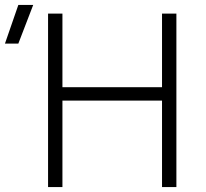

<svg xmlns="http://www.w3.org/2000/svg" viewBox="-94 -755 832 775"><path d="M100 0V-700H158V-403H560V-700H618V0H560V-349H158V0ZM-74 -579 -20 -735H40L-20 -579Z"/></svg>

Font: Geologica Roman Thin
Style: Regular
Weight: 250
Designer: Sindre Bremnes, Frode Helland
Foundry: Monokrom Skriftforlag AS
Version: Version 1.010;gftools[0.9.28]